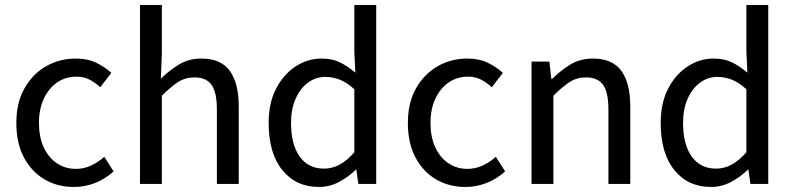

<svg xmlns="http://www.w3.org/2000/svg" viewBox="-20 -732 3158 764"><path d="M274 12Q209 12 157.5 -18Q106 -48 75.5 -105Q45 -162 45 -243Q45 -324 78 -381.5Q111 -439 164.5 -469Q218 -499 281 -499Q329 -499 363.5 -482Q398 -465 423 -442L379 -385Q358 -404 335.5 -415.5Q313 -427 285 -427Q241 -427 207.5 -404Q174 -381 154.5 -339.5Q135 -298 135 -243Q135 -188 153.5 -147Q172 -106 205.5 -83Q239 -60 282 -60Q315 -60 344 -74Q373 -88 395 -108L432 -50Q399 -20 358.5 -4Q318 12 274 12Z M537 0V-712H624V-518L620 -419Q654 -452 692.5 -475.5Q731 -499 781 -499Q859 -499 894.5 -450Q930 -401 930 -308V0H843V-297Q843 -364 822 -394Q801 -424 754 -424Q717 -424 688.5 -405.5Q660 -387 624 -351V0Z M1249 12Q1158 12 1103.5 -55Q1049 -122 1049 -243Q1049 -322 1078.5 -379Q1108 -436 1156 -467.5Q1204 -499 1259 -499Q1302 -499 1332.5 -484Q1363 -469 1394 -443L1390 -526V-712H1477V0H1406L1398 -57H1396Q1368 -29 1330 -8.5Q1292 12 1249 12ZM1269 -61Q1302 -61 1331.5 -77Q1361 -93 1390 -126V-377Q1360 -404 1332 -415Q1304 -426 1274 -426Q1237 -426 1206 -403.5Q1175 -381 1156.5 -339.5Q1138 -298 1138 -244Q1138 -157 1172.5 -109Q1207 -61 1269 -61Z M1832 12Q1767 12 1715.5 -18Q1664 -48 1633.5 -105Q1603 -162 1603 -243Q1603 -324 1636 -381.5Q1669 -439 1722.5 -469Q1776 -499 1839 -499Q1887 -499 1921.5 -482Q1956 -465 1981 -442L1937 -385Q1916 -404 1893.5 -415.5Q1871 -427 1843 -427Q1799 -427 1765.5 -404Q1732 -381 1712.5 -339.5Q1693 -298 1693 -243Q1693 -188 1711.5 -147Q1730 -106 1763.5 -83Q1797 -60 1840 -60Q1873 -60 1902 -74Q1931 -88 1953 -108L1990 -50Q1957 -20 1916.5 -4Q1876 12 1832 12Z M2095 0V-487H2166L2174 -417H2176Q2211 -452 2250 -475.5Q2289 -499 2339 -499Q2417 -499 2452.5 -450Q2488 -401 2488 -308V0H2401V-297Q2401 -364 2380 -394Q2359 -424 2312 -424Q2275 -424 2246.5 -405.5Q2218 -387 2182 -351V0Z M2809 12Q2718 12 2663.5 -55Q2609 -122 2609 -243Q2609 -322 2638.5 -379Q2668 -436 2716 -467.5Q2764 -499 2819 -499Q2862 -499 2892.5 -484Q2923 -469 2954 -443L2950 -526V-712H3037V0H2966L2958 -57H2956Q2928 -29 2890 -8.5Q2852 12 2809 12ZM2829 -61Q2862 -61 2891.5 -77Q2921 -93 2950 -126V-377Q2920 -404 2892 -415Q2864 -426 2834 -426Q2797 -426 2766 -403.5Q2735 -381 2716.5 -339.5Q2698 -298 2698 -244Q2698 -157 2732.5 -109Q2767 -61 2829 -61Z"/></svg>

Font: Assistant ExtraLight Medium
Style: Regular
Weight: 500
Version: Version 3.000